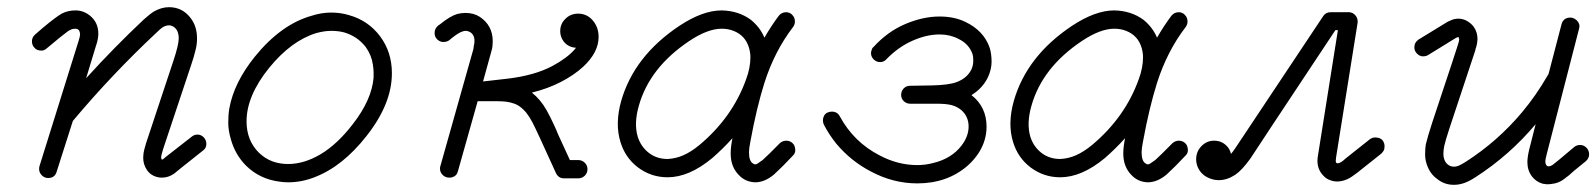

<svg xmlns="http://www.w3.org/2000/svg" viewBox="-20 -489 4448 535"><path d="M110 -354Q103 -348 96 -348Q89 -348 84 -350Q79 -352 76 -356Q69 -363 69 -374Q69 -385 78 -393L100 -412Q136 -442 152 -451Q169 -460 190.5 -460Q212 -460 230 -446Q254 -427 254 -395Q254 -380 247 -360L220 -271Q297 -356 381 -435Q399 -451 409 -457Q430 -469 451 -469Q488 -469 511 -439Q529 -416 529 -382Q529 -365 525 -350Q520 -329 513 -309Q506 -289 435 -75Q429 -56 429 -50Q430 -45 431 -44Q432 -45 434 -45L441 -51L514 -108Q521 -114 530.5 -114Q540 -114 547.5 -106.5Q555 -99 555 -87.5Q555 -76 545 -69Q468 -8 465 -5Q449 6 431 6Q419 6 407.5 0.5Q396 -5 389 -16Q379 -31 379 -50Q379 -55 380 -62.5Q381 -70 387 -90Q458 -305 463 -319Q478 -364 478 -382Q478 -404 465 -413.5Q452 -423 435 -414Q428 -410 416 -398Q292 -282 183 -152L138 -11Q133 7 114 7Q104 7 96.5 -0.5Q89 -8 89 -18Q89 -22 90 -26L199 -375Q203 -388 203 -392Q203 -396 203 -396L201 -403Q198 -409 189 -409Q179 -409 168 -401Q154 -391 110 -354ZM431 -44Z M783 19Q770 19 758 17Q704 10 666 -27Q635 -58 623 -102Q616 -126 616 -147.5Q616 -169 619 -187Q632 -259 690 -331Q763 -421 848 -445Q876 -454 902.5 -454Q929 -454 952 -447Q1006 -432 1039 -388Q1072 -344 1072 -285Q1072 -200 1002 -111Q935 -25 856 5Q820 19 783 19ZM1021 -273Q1021 -279 1021 -287.5Q1021 -296 1019 -309Q1015 -336 999 -358Q976 -388 938 -399Q922 -403 903 -403Q884 -403 862 -397Q792 -376 730 -300Q667 -222 667 -151Q667 -97 702 -63Q734 -32 783 -32Q827 -32 873 -59Q920 -87 963 -143Q1016 -211 1021 -273Z M1232 -377Q1225 -372 1215.5 -372Q1206 -372 1198.5 -379Q1191 -386 1191 -397Q1191 -409 1200 -417L1207 -422Q1234 -444 1254 -450Q1266 -453 1277 -453Q1300 -453 1317 -442Q1353 -418 1353 -374Q1353 -359 1350 -349Q1349 -344 1326 -262L1396 -270Q1470 -279 1519 -305Q1560 -327 1581 -351Q1583 -353 1585 -356Q1564 -357 1551 -373Q1541 -386 1541 -402Q1541 -423 1556 -437Q1570 -451 1591 -451Q1618 -451 1635 -428Q1648 -410 1648 -386Q1648 -343 1605 -303Q1580 -280 1543.5 -261Q1507 -242 1462 -231Q1486 -212 1503 -182Q1512 -166 1522.5 -143.5Q1533 -121 1534 -117Q1539 -107 1568 -43H1591Q1602 -43 1609.5 -35.5Q1617 -28 1617 -17.5Q1617 -7 1609.5 0.5Q1602 8 1591 8H1552Q1536 8 1529 -7Q1492 -88 1484 -105.5Q1476 -123 1472 -131Q1455 -168 1439 -183Q1427 -195 1415 -199.5Q1403 -204 1391.5 -205.5Q1380 -207 1364 -207H1311Q1289 -130 1256 -12Q1253 1 1240 5Q1236 6 1232 6Q1221 6 1213.5 -1.5Q1206 -9 1206 -19Q1206 -23 1207 -26Q1298 -348 1299 -352Q1300 -356 1300 -360Q1302 -368 1302 -372Q1302 -376 1302 -379Q1300 -397 1284 -402Q1281 -403 1277 -403Q1273 -403 1268 -401Q1258 -398 1239 -383Z M2071 -330Q2071 -342 2067 -356Q2057 -390 2024 -403Q2009 -409 1991 -409Q1952 -409 1901 -375Q1790 -301 1760 -194Q1746 -145 1757 -108Q1766 -80 1788 -63Q1810 -46 1840 -46Q1863 -47 1884.5 -56.5Q1906 -66 1929 -85Q2021 -162 2059 -268Q2071 -300 2071 -330ZM2171 -455Q2175 -455 2180 -453Q2185 -451 2188 -447Q2195 -440 2195 -429Q2195 -421 2190 -414Q2138 -346 2110 -258Q2088 -188 2071 -95Q2067 -75 2067 -65Q2067 -39 2079 -33Q2081 -32 2083 -31H2084Q2088 -31 2092 -34L2105 -43Q2113 -50 2123 -60Q2133 -70 2153 -90Q2161 -97 2171 -97Q2184 -97 2192 -86Q2196 -79 2196 -70Q2196 -61 2188 -54Q2169 -34 2162 -27Q2147 -13 2137 -3Q2111 19 2084 19Q2057 18 2039 -1Q2016 -24 2016 -61Q2016 -80 2021 -104Q1994 -74 1964 -48Q1900 5 1840 5Q1794 5 1757 -23Q1722 -50 1709 -93Q1693 -144 1711 -208Q1747 -333 1873 -417Q1938 -460 1991 -460Q2038 -459 2072 -434Q2098 -413 2110 -384Q2129 -417 2150 -445Q2158 -455 2171 -455Z M2450 -324Q2443 -316 2432.5 -316Q2422 -316 2414.5 -323.5Q2407 -331 2407 -341Q2407 -343 2407.5 -345.5Q2408 -348 2409 -350Q2410 -355 2414 -358Q2453 -401 2502.5 -422Q2552 -443 2598 -443Q2639 -443 2670 -428Q2722 -403 2738 -355Q2743 -338 2743 -317Q2743 -296 2733 -274Q2718 -243 2687 -224Q2729 -191 2729 -136Q2729 -99 2709 -66Q2696 -45 2677 -28Q2620 22 2536 22Q2469 22 2407 -11Q2351 -40 2310 -89Q2290 -114 2276 -141Q2273 -147 2273 -153.5Q2273 -160 2276 -166Q2279 -172 2285 -175Q2291 -178 2298 -178Q2313 -178 2320 -165Q2359 -93 2431 -56Q2482 -29 2536 -29Q2559 -29 2581 -35Q2631 -47 2659 -83Q2679 -109 2679 -136.5Q2679 -164 2659 -182Q2647 -192 2632 -196Q2617 -200 2590 -200H2516Q2506 -200 2498.5 -207Q2491 -214 2491 -224.5Q2491 -235 2498 -242.5Q2505 -250 2516 -250L2577 -251Q2623 -252 2645 -260Q2675 -271 2687 -296Q2692 -307 2692 -320Q2692 -332 2690 -338Q2680 -367 2650 -381Q2627 -393 2598 -393Q2562 -393 2522.5 -375.5Q2483 -358 2450 -324Z M3165 -330Q3165 -342 3161 -356Q3151 -390 3118 -403Q3103 -409 3085 -409Q3046 -409 2995 -375Q2884 -301 2854 -194Q2840 -145 2851 -108Q2860 -80 2882 -63Q2904 -46 2934 -46Q2957 -47 2978.5 -56.5Q3000 -66 3023 -85Q3115 -162 3153 -268Q3165 -300 3165 -330ZM3265 -455Q3269 -455 3274 -453Q3279 -451 3282 -447Q3289 -440 3289 -429Q3289 -421 3284 -414Q3232 -346 3204 -258Q3182 -188 3165 -95Q3161 -75 3161 -65Q3161 -39 3173 -33Q3175 -32 3177 -31H3178Q3182 -31 3186 -34L3199 -43Q3207 -50 3217 -60Q3227 -70 3247 -90Q3255 -97 3265 -97Q3278 -97 3286 -86Q3290 -79 3290 -70Q3290 -61 3282 -54Q3263 -34 3256 -27Q3241 -13 3231 -3Q3205 19 3178 19Q3151 18 3133 -1Q3110 -24 3110 -61Q3110 -80 3115 -104Q3088 -74 3058 -48Q2994 5 2934 5Q2888 5 2851 -23Q2816 -50 2803 -93Q2787 -144 2805 -208Q2841 -333 2967 -417Q3032 -460 3085 -460Q3132 -459 3166 -434Q3192 -413 3204 -384Q3223 -417 3244 -445Q3252 -455 3265 -455Z M3376 13Q3359 13 3343 4.5Q3327 -4 3319 -20Q3313 -32 3313 -45Q3313 -66 3327 -81Q3342 -97 3363 -97Q3387 -97 3402 -78Q3408 -70 3410 -60Q3416 -67 3422 -76L3667 -444Q3674 -455 3688 -455Q3739 -455 3740 -455Q3750 -454 3756.5 -446.5Q3763 -439 3763 -430Q3763 -428 3763 -426L3703 -51Q3702 -44 3702 -41Q3702 -34 3707 -34Q3712 -34 3718 -38Q3724 -42 3729 -47L3797 -101Q3804 -106 3812 -106Q3820 -106 3826 -103Q3832 -100 3835 -94Q3838 -88 3838 -83Q3838 -78 3837.5 -75Q3837 -72 3836 -70Q3833 -65 3829 -61L3761 -7Q3744 6 3735 10Q3710 21 3689 14Q3676 10 3668 1Q3651 -16 3651 -41Q3651 -48 3653 -59L3708 -405H3701Q3464 -48 3464 -47Q3440 -14 3422 -2Q3399 13 3376 13Z M4366 -79Q4373 -85 4383 -85Q4393 -85 4400.5 -77.5Q4408 -70 4408 -59Q4408 -48 4399 -40Q4372 -18 4366.5 -13.5Q4361 -9 4358.5 -6.5Q4356 -4 4352.5 -1Q4349 2 4346.5 3.5Q4344 5 4342 7Q4329 18 4313 22Q4297 25 4290.5 24.5Q4284 24 4279 23Q4261 18 4249 3Q4236 -14 4236 -37Q4236 -51 4241 -72L4259 -143Q4186 -56 4091 5Q4074 16 4060 21Q4046 26 4031 26Q4005 26 3985 10Q3968 -2 3959.5 -21Q3951 -40 3951 -58Q3951 -76 3953 -87Q3958 -108 3971 -148Q4045 -370 4045 -373Q4046 -378 4046 -380L4044 -386Q4039 -385 4033 -381L3960 -336Q3954 -332 3945 -332Q3936 -332 3928.5 -339.5Q3921 -347 3921 -357Q3921 -371 3933 -379Q4011 -427 4014 -428.5Q4017 -430 4022 -432Q4032 -437 4044 -437Q4056 -437 4067 -431Q4078 -425 4086 -415Q4097 -400 4097 -380Q4096 -366 4094 -360Q4092 -354 4091.5 -352.5Q4091 -351 4091 -349Q4090 -347 4019 -132Q4007 -95 4004.5 -83Q4002 -71 4002 -61Q4002 -40 4015 -30Q4027 -21 4044 -27Q4051 -30 4064 -38Q4153 -95 4221 -176Q4261 -224 4292 -278Q4294 -281 4295 -283L4331 -421Q4336 -440 4356 -440Q4362 -440 4368 -436.5Q4374 -433 4377.5 -427.5Q4381 -422 4381 -417Q4381 -412 4380 -409L4290 -60Q4286 -44 4286 -40Q4286 -33 4288 -30Q4290 -27 4292 -26Q4298 -24 4307 -30Q4313 -34 4366 -79ZM4308 -30Q4308 -30 4308 -30Z"/></svg>

Font: TT2020Base
Style: Italic
Weight: 400
Italic angle: -15°
Version: Version 0.2.000